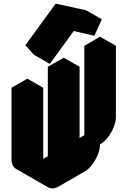

<svg xmlns="http://www.w3.org/2000/svg" viewBox="-20 -981 698 1052"><path d="M329 -565 416 -615V-125L528 -190V-680L615 -730V-340Q615 -314 603 -284Q591 -254 571 -228.5Q551 -203 528 -190Q528 -164 516 -134Q504 -104 484.5 -78.5Q465 -53 442 -40L303 40Q269 60 243 45Q217 30 217 -10Q182 10 156 -5Q130 -20 130 -60V-450L217 -500V-10L329 -75ZM384 -811 253 -631 205 -683 372 -911 538 -875 497 -785ZM329 -75 217 -10 130 -60 242 -125ZM217 -10Q217 30 243 45L156 -5Q130 -20 130 -60ZM615 -730 528 -680 442 -730 528 -780ZM528 -680V-190L442 -240V-730ZM528 -190 416 -125 329 -175 442 -240ZM538 -875 372 -911 285 -961 451 -925ZM416 -615 329 -565 242 -615 329 -665ZM329 -565V-75L242 -125V-615ZM217 -500 130 -450 43 -500 130 -550ZM130 -450V-60Q130 -20 156 -5L69 -55Q43 -70 43 -110V-500ZM372 -911 205 -683 119 -733 285 -961ZM205 -683 253 -631 166 -681 119 -733Z"/></svg>

Font: Nabla Normal
Style: Regular
Weight: 400
Designer: Arthur Reinders Folmer
Version: Version 1.000